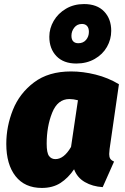

<svg xmlns="http://www.w3.org/2000/svg" viewBox="-20 -906 614 946"><path d="M566 -491 520 -172Q518 -152 518 -147Q518 -133 523 -124.5Q528 -116 542 -110L486 16Q436 13 398 -9Q360 -31 345 -72Q316 -29 278 -4.5Q240 20 186 20Q102 20 56.5 -38Q11 -96 11 -197Q11 -283 43.5 -364.5Q76 -446 147.5 -500Q219 -554 330 -554Q389 -554 451 -538.5Q513 -523 566 -491ZM210 -198Q210 -153 221.5 -137.5Q233 -122 253 -122Q295 -122 330 -182L364 -412Q342 -418 322 -418Q264 -418 237 -350.5Q210 -283 210 -198ZM528 -754Q528 -712 507 -675Q486 -638 446.5 -615.5Q407 -593 356 -593Q293 -593 258 -629.5Q223 -666 223 -725Q223 -766 244.5 -803Q266 -840 305 -863Q344 -886 394 -886Q458 -886 493 -849.5Q528 -813 528 -754ZM332 -730Q332 -711 341 -702Q350 -693 366 -693Q390 -693 404 -709.5Q418 -726 418 -749Q418 -768 409 -778Q400 -788 384 -788Q360 -788 346 -770Q332 -752 332 -730Z"/></svg>

Font: Fira Sans Black
Style: Italic
Weight: 900
Italic angle: -8°
Designer: Carrois Corporate & Edenspiekermann AG
Foundry: Carrois Corporate GbR & Edenspiekermann AG
Version: Version 4.203